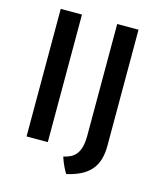

<svg xmlns="http://www.w3.org/2000/svg" viewBox="-118 -748 806 964"><g transform="rotate(15 285.5 -266.0)"><path d="M77.1 -663.1H187.5V0H77.1ZM370.6 -663.1H481.4V-60.1Q481.4 -20.5 472.4 10.7Q463.4 42 443.6 65.4Q423.8 88.9 392.8 105Q361.8 121.1 318.4 130.9Q309.1 116.7 302.2 102.3Q295.4 87.9 290.5 76.2Q285.2 62.5 281.2 49.8Q302.7 45.4 319.3 36.6Q335.9 27.8 347.4 12.5Q358.9 -2.9 364.7 -26.4Q370.6 -49.8 370.6 -84Z"/></g></svg>

Font: Basic
Style: Regular
Weight: 400
Designer: Magnus Gaarde
Foundry: Magnus Gaarde
Version: Version 1.003; ttfautohint (v1.1) -l 6 -r 16 -G 0 -x 16 -D l